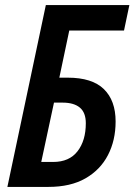

<svg xmlns="http://www.w3.org/2000/svg" viewBox="-20 -734 528 754"><path d="M9 0 160 -714H488L467 -614H252L213 -429H246Q342 -429 388 -384Q434 -339 434 -257Q434 -183 404 -125Q374 -67 315.5 -33.5Q257 0 170 0ZM142 -98H189Q252 -98 284.5 -140Q317 -182 317 -250Q317 -292 293.5 -311.5Q270 -331 226 -331H192Z"/></svg>

Font: Noto Sans Condensed SemiBold
Style: Italic
Weight: 600
Width: 3
Italic angle: -12°
Designer: Monotype Design Team
Foundry: Monotype Imaging Inc.
Version: Version 2.013; ttfautohint (v1.8.4.7-5d5b)